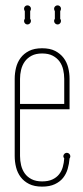

<svg xmlns="http://www.w3.org/2000/svg" viewBox="-20 -691 311 721"><path d="M241.2 -280.8H55.2V-105Q55.2 -87.4 59.3 -70.3Q63.5 -53.2 73 -39.8Q82.5 -26.4 98.6 -18.1Q114.7 -9.8 138.2 -9.8Q161.1 -9.8 176.8 -17.1Q192.4 -24.4 201.9 -36.4Q211.4 -48.3 215.8 -64Q220.2 -79.6 221.2 -96.2Q219.7 -97.7 218.8 -100.1Q217.8 -102.5 217.8 -104Q217.8 -109.4 221.7 -113.3Q225.6 -117.2 231 -117.2Q236.3 -117.2 240.2 -113.3Q244.1 -109.4 244.1 -104Q244.1 -102.5 243.4 -100.1Q242.7 -97.7 241.2 -96.2Q239.7 -75.7 234.1 -56.6Q228.5 -37.6 216.8 -22.9Q205.1 -8.3 185.8 0.7Q166.5 9.8 138.2 9.8Q108.9 9.8 89.1 -0.2Q69.3 -10.3 57.4 -26.4Q45.4 -42.5 40.3 -63Q35.2 -83.5 35.2 -105V-395Q35.2 -416.5 40.3 -437Q45.4 -457.5 57.4 -473.6Q69.3 -489.7 89.1 -499.8Q108.9 -509.8 138.2 -509.8Q167.5 -509.8 187 -499.8Q206.5 -489.7 218.8 -473.6Q231 -457.5 236.1 -437Q241.2 -416.5 241.2 -395ZM221.2 -300.8V-395Q221.2 -412.1 217.3 -429.2Q213.4 -446.3 203.9 -459.7Q194.3 -473.1 178.2 -481.7Q162.1 -490.2 138.2 -490.2Q114.7 -490.2 98.6 -481.7Q82.5 -473.1 73 -459.7Q63.5 -446.3 59.3 -429.2Q55.2 -412.1 55.2 -395V-300.8ZM93.3 -620.1Q96.2 -617.2 96.2 -612.3Q96.2 -606.9 92.3 -603Q88.4 -599.1 83 -599.1Q77.6 -599.1 74 -603Q70.3 -606.9 70.3 -612.3Q70.3 -617.2 73.2 -620.1V-648.9Q70.3 -653.8 70.3 -658.2Q70.3 -663.6 74 -667.2Q77.6 -670.9 83 -670.9Q88.4 -670.9 92.3 -667.2Q96.2 -663.6 96.2 -658.2Q96.2 -653.8 93.3 -648.9ZM206.1 -620.1Q209 -617.2 209 -612.3Q209 -606.9 205.3 -603Q201.7 -599.1 196.3 -599.1Q190.9 -599.1 187 -603Q183.1 -606.9 183.1 -612.3Q183.1 -617.2 186 -620.1V-648.9Q183.1 -653.8 183.1 -658.2Q183.1 -663.6 187 -667.2Q190.9 -670.9 196.3 -670.9Q201.7 -670.9 205.3 -667.2Q209 -663.6 209 -658.2Q209 -653.8 206.1 -648.9Z"/></svg>

Font: Wire One
Style: Regular
Weight: 400
Designer: Alexei Vanyashin, Gayaneh Bagdasaryan
Foundry: Cyreal Type Foundry
Version: Version 1.000